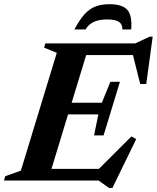

<svg xmlns="http://www.w3.org/2000/svg" viewBox="-48 -882 766 938"><path d="M485 36.5 433.5 0H-28.5L-22.5 -21L54 -48.5L229.5 -624L167.5 -649L173.5 -670H612.5L683.5 -703H698L666.5 -471.5H637L601.5 -613H373L302 -380H449.5L491.5 -482.5H538L458 -220.5H411.5L432.5 -323H284.5L203.5 -57H435L594 -215.5L617.5 -202.5L501 36.5ZM475 -787Q397.5 -787 370 -738H315.5Q340.5 -785.5 364.8 -812.2Q389 -839 418.2 -850.2Q447.5 -861.5 487.5 -861.5Q548.5 -861.5 573.5 -834.5Q598.5 -807.5 593 -738H550Q550.5 -763.5 533.2 -775.2Q516 -787 475 -787Z"/></svg>

Font: Newsreader 16pt
Style: Bold Italic
Weight: 700
Italic angle: -17°
Designer: Hugues Gentile
Foundry: Production Type
Version: Version 1.003; ttfautohint (v1.8.3)